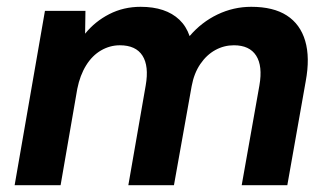

<svg xmlns="http://www.w3.org/2000/svg" viewBox="-20 -544 974 564"><path d="M23 0 112 -512H231L230 -445Q259 -481 301 -502.5Q343 -524 393 -524Q430 -524 458.5 -514.5Q487 -505 507 -486Q527 -467 537 -438Q572 -479 619 -501.5Q666 -524 718 -524Q783 -524 822.5 -498.5Q862 -473 876.5 -424Q891 -375 878 -305L824 0H690L742 -293Q752 -350 732.5 -380.5Q713 -411 667 -411Q638 -411 612.5 -397Q587 -383 568.5 -356Q550 -329 543 -291L491 0H357L408 -293Q418 -350 398.5 -380.5Q379 -411 332 -411Q303 -411 277 -396Q251 -381 233 -352Q215 -323 207 -283L158 0Z"/></svg>

Font: DM Sans 12pt
Style: Bold Italic
Weight: 700
Italic angle: -10°
Version: Version 4.004;gftools[0.9.30]